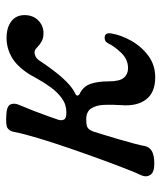

<svg xmlns="http://www.w3.org/2000/svg" viewBox="30 -546 528 629"><g transform="rotate(-90 294.5 -232.0)"><path d="M355 12Q306 12 283 -17.5Q260 -47 264 -99V-100Q266 -129 265 -155Q264 -181 253.5 -197.5Q243 -214 217 -214Q196 -214 189 -208.5Q182 -203 177 -189Q173 -176 166 -153.5Q159 -131 151.5 -105Q144 -79 138 -56.5Q132 -34 130 -22Q127 -7 113.5 1Q100 9 72 9Q44 9 35.5 -4Q27 -17 34 -33Q41 -47 55.5 -84Q70 -121 88 -170.5Q106 -220 124 -272.5Q142 -325 156 -371.5Q170 -418 176 -449Q179 -465 188.5 -471.5Q198 -478 229 -476Q261 -475 266.5 -462Q272 -449 264 -432Q257 -416 246.5 -389Q236 -362 227.5 -338Q219 -314 216 -305Q213 -294 217 -286.5Q221 -279 240 -279Q266 -279 286 -293.5Q306 -308 321.5 -329Q337 -350 348 -370Q359 -390 365 -400Q391 -441 421 -458Q451 -475 484 -475Q518 -475 538.5 -459.5Q559 -444 559 -416Q559 -388 541.5 -371Q524 -354 500 -354Q484 -354 473 -360Q462 -366 452 -376Q443 -386 430 -382.5Q417 -379 409 -366Q396 -346 378 -322Q360 -298 340.5 -278.5Q321 -259 302 -250Q295 -247 295.5 -242.5Q296 -238 302 -235Q325 -224 333.5 -200.5Q342 -177 342 -140Q342 -104 354 -90.5Q366 -77 385 -77Q414 -77 435.5 -99.5Q457 -122 467 -143Q473 -155 487.5 -153.5Q502 -152 499 -132Q494 -101 475.5 -67.5Q457 -34 426.5 -11Q396 12 355 12Z"/></g></svg>

Font: Zen Old Mincho
Style: Regular
Weight: 400
Designer: Yoshimichi Ohira
Foundry: Positype
Version: Version 1.001